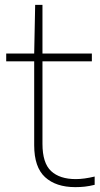

<svg xmlns="http://www.w3.org/2000/svg" viewBox="-20 -760 412 789"><path d="M289.5 9Q210 9 165.2 -32Q120.5 -73 120.5 -163V-508H5.5V-540H120.5L124.5 -740H154.5V-540H357.5V-508H154.5V-169Q154.5 -90 190 -57Q225.5 -24 291.5 -24Q325 -24 369 -34.5V-0.5Q346.5 5 328.2 7Q310 9 289.5 9Z"/></svg>

Font: Encode Sans SmExp Th
Style: Regular
Weight: 100
Width: 6
Designer: Multiple Designers
Foundry: Impallari Type
Version: Version 3.002; ttfautohint (v1.8.3) -l 8 -r 50 -G 200 -x 14 